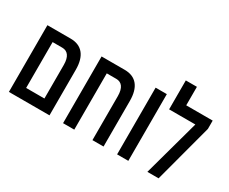

<svg xmlns="http://www.w3.org/2000/svg" viewBox="-114 -1122 1769 1483"><g transform="rotate(30 770.5 -380.0)"><path d="M48 0H410V-407C410 -528 357 -595 255 -595H48ZM148 -93V-502H234C282 -502 311 -467 311 -392V-93Z M737 -595H531V0H631V-502H716C764 -502 793 -467 793 -392V0H892V-407C892 -528 840 -595 737 -595Z M1013 0H1113V-595H1013Z M1286 -595V-760H1187V-502H1421L1283 0H1383L1522 -521V-595Z"/></g></svg>

Font: Noto Sans Hebrew ExtraCondensed Medium
Style: Regular
Weight: 500
Width: 2
Designer: Monotype Design Team
Foundry: Monotype Imaging Inc.
Version: Version 2.004